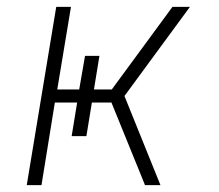

<svg xmlns="http://www.w3.org/2000/svg" viewBox="-20 -540 640 560"><path d="M58 0 144 -520H187L147 -279H211L228 -377H270L254 -279H306L483 -520H534L343 -260L448 0H403L305 -241H248L232 -143H189L205 -241H140L101 0Z"/></svg>

Font: Iosevka SS04 XLt Ex Obl
Style: Regular
Weight: 200
Width: 7
Italic angle: -9°
Monospace: yes
Designer: Belleve Invis
Foundry: Belleve Invis
Version: Version 19.0.0; ttfautohint (v1.8.4)